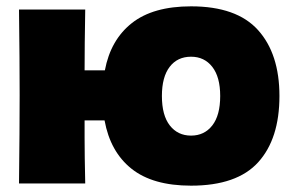

<svg xmlns="http://www.w3.org/2000/svg" viewBox="-20 -576 942 606"><path d="M862 -273Q862 -138 795 -64Q728 10 583 10Q462 10 395 -43.5Q328 -97 310 -196H247V-141Q247 -87 249 3H40Q42 -169 42 -276Q42 -384 40 -546H249Q247 -432 247 -354H311Q329 -450 396 -503Q463 -556 583 -556Q727 -556 794.5 -481Q862 -406 862 -273ZM675 -273Q675 -333 650 -365Q625 -397 583 -397Q540 -397 515.5 -365Q491 -333 491 -273Q491 -212 516 -180Q541 -148 583 -148Q625 -148 650 -180Q675 -212 675 -273Z"/></svg>

Font: Dela Gothic One
Style: Regular
Weight: 400
Designer: aratakana
Foundry: aratakana
Version: Version 1.004